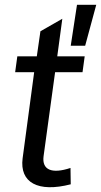

<svg xmlns="http://www.w3.org/2000/svg" viewBox="-20 -766 420 798"><path d="M274 0 273 -68C195 -42 154 -60 161 -116L209 -466H323L332 -532H218L239 -688L148 -636L133 -532H52L43 -466H122L74 -108C61 -7 138 35 274 0ZM274 -576H334L380 -746H300Z"/></svg>

Font: Ronzino Oblique
Style: Italic
Weight: 400
Italic angle: -8°
Designer: Nunzio Mazzaferro
Foundry: Collletttivo
Version: Version 1.000;Glyphs 3.3 (3337)